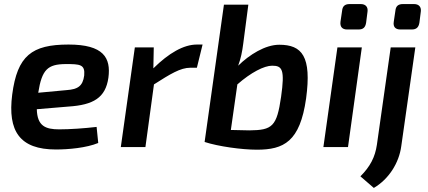

<svg xmlns="http://www.w3.org/2000/svg" viewBox="-20 -723 2105 944"><path d="M317 -504C136 -504 65 -449 40 -258C17 -78 77 12 255 12C317 12 405 4 463 -20L455 -99C396 -92 323 -87 271 -87C204 -87 163 -103 161 -186L316 -199C439 -207 499 -242 513 -341C526 -439 489 -504 317 -504ZM394 -352C387 -299 362 -284 308 -280L168 -267C186 -382 215 -407 302 -408C373 -408 399 -407 394 -352Z M948 -504C883 -504 810 -462 734 -387L736 -490H643L574 0H695L737 -308C817 -359 867 -390 916 -390H948L976 -504Z M1353 -503C1284 -503 1206 -454 1151 -400C1164 -435 1171 -469 1176 -509L1201 -700H1081L986 -25C1053 -3 1169 13 1243 13C1375 13 1455 -26 1485 -239C1513 -446 1465 -503 1353 -503ZM1362 -247C1341 -101 1319 -83 1206 -82C1190 -82 1156 -83 1115 -84L1147 -308C1214 -367 1279 -400 1318 -400C1368 -400 1381 -381 1362 -247Z M1754 -703H1699C1675 -703 1664 -692 1662 -670L1654 -616C1651 -591 1663 -578 1687 -578H1742C1766 -578 1776 -588 1780 -611L1787 -666C1790 -688 1778 -703 1754 -703ZM1759 -490H1639L1570 0H1691Z M2016 -703H1961C1937 -703 1926 -692 1924 -670L1916 -616C1912 -591 1924 -578 1949 -578H2004C2027 -578 2038 -588 2042 -611L2049 -666C2052 -688 2040 -703 2016 -703ZM2022 -490H1901L1833 -11C1824 50 1800 96 1752 144L1818 201C1891 158 1942 79 1953 -5Z"/></svg>

Font: Exo 2 Semi Bold
Style: Italic
Weight: 600
Italic angle: -8°
Designer: Natanael Gama
Version: Version 1.001;PS 001.001;hotconv 1.0.88;makeotf.lib2.5.64775